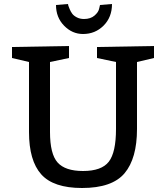

<svg xmlns="http://www.w3.org/2000/svg" viewBox="-20 -930 830 960"><path d="M480 -905 540 -910Q540 -844 498 -802Q456 -760 395 -760Q341 -760 300.5 -801.5Q260 -843 260 -905L320 -910Q320 -907 321.5 -902Q323 -897 328.5 -884Q334 -871 341.5 -861Q349 -851 364.5 -843Q380 -835 400 -835Q433 -835 453 -852.5Q473 -870 476 -888ZM665 -620V-285Q665 -138 603 -64Q541 10 390 10Q247 10 186 -58.5Q125 -127 125 -270V-620L40 -640V-695L325 -700V-640L230 -620V-270Q230 -160 268 -117.5Q306 -75 395 -75Q488 -75 524 -121.5Q560 -168 560 -285V-620L465 -640V-695L750 -700V-640Z"/></svg>

Font: Bitter
Style: Regular
Weight: 400
Designer: Sol Matas
Foundry: Sol Matas
Version: Version 1.300;PS 001.300;hotconv 1.0.70;makeotf.lib2.5.58329